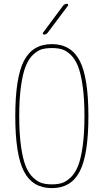

<svg xmlns="http://www.w3.org/2000/svg" viewBox="-20 -970 540 1000"><path d="M302.2 -713.4Q280.3 -719.7 250 -719.7Q219.7 -719.7 197.8 -713.4Q175.8 -707 152.3 -685.1Q128.9 -663.1 113.8 -625Q98.6 -586.9 89.4 -521.5Q80.1 -456.1 80.1 -365.2Q80.1 -274.4 89.4 -208.5Q98.6 -142.6 113.8 -105Q128.9 -67.4 152.3 -45.4Q175.8 -23.4 197.8 -16.6Q219.7 -9.8 250 -9.8Q280.3 -9.8 302.2 -16.6Q324.2 -23.4 347.7 -45.4Q371.1 -67.4 386.2 -105Q401.4 -142.6 410.6 -208.5Q419.9 -274.4 419.9 -365.2Q419.9 -456.1 410.6 -521.5Q401.4 -586.9 386.2 -625Q371.1 -663.1 347.7 -685.1Q324.2 -707 302.2 -713.4ZM395.5 -77.6Q350.6 9.8 250 9.8Q149.4 9.8 104.5 -77.6Q59.6 -165 59.6 -365.2Q59.6 -565.4 104.5 -652.8Q149.4 -740.2 250 -740.2Q350.6 -740.2 395.5 -652.8Q440.4 -565.4 440.4 -365.2Q440.4 -165 395.5 -77.6ZM209 -790Q205.1 -790 203.6 -793.5Q202.1 -796.9 204.1 -799.8L308.6 -940.4Q316.4 -950.2 329.1 -950.2Q333 -950.2 334.5 -946.8Q335.9 -943.4 334 -940.4L228.5 -799.8Q220.7 -790 209 -790Z"/></svg>

Font: Rounded Mgen+ 1mn thin
Style: Regular
Weight: 100
Designer: [Source Han Sans]
Ryoko NISHIZUKA  (kana & ideographs); Paul D. Hunt (Latin, Greek & Cyrillic); Wenlong ZHANG  (bopomofo
Version: Version 1.059.20150602